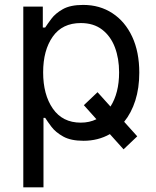

<svg xmlns="http://www.w3.org/2000/svg" viewBox="-20 -573 649 797"><path d="M76.7 204.5V-545.5H157.7V-458.8H167.6Q176.8 -473 193.4 -495.2Q209.9 -517.4 240.9 -535Q272 -552.6 325.3 -552.6Q394.2 -552.6 446.7 -518.1Q499.3 -483.7 528.8 -420.5Q558.2 -357.2 558.2 -271.3Q558.2 -207.4 541.7 -155.7Q525.2 -104 495.4 -67.5L549.7 -7.1L492.9 46.9L436.1 -16.3Q387.1 11.4 326.7 11.4Q274.1 11.4 242.5 -6.2Q210.9 -23.8 193.9 -46.3Q176.8 -68.9 167.6 -83.8H160.5V204.5ZM384.9 -190.3 438.6 -130.7Q474.4 -186.8 474.4 -272.7Q474.4 -330.3 456.9 -376.6Q439.3 -422.9 403.9 -450.1Q368.6 -477.3 315.3 -477.3Q238.6 -477.3 198.9 -420.8Q159.1 -364.3 159.1 -272.7Q159.1 -180 199.4 -122Q239.7 -63.9 315.3 -63.9Q351.2 -63.9 380.3 -78.1L328.1 -136.4Z"/></svg>

Font: Inter Zeller
Style: Regular
Weight: 400
Designer: Rasmus Andersson; Joe Bland
Foundry: zeller
Version: Version 3.015;git-dec3a8cb1